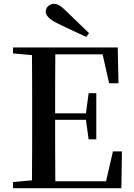

<svg xmlns="http://www.w3.org/2000/svg" viewBox="-20 -983 700 1003"><path d="M445 -810C406 -848 366 -886 330 -921C298 -953 281 -963 262 -963C237 -963 219 -943 219 -923C219 -904 233 -884 280 -861C329 -837 380 -813 431 -790ZM550 -548H599L595 -735H48V-704L147 -695C148 -595 148 -495 148 -393V-342C148 -241 148 -140 147 -41L48 -32V0H614L617 -192H570L534 -36H269C268 -138 268 -241 268 -357H429L443 -255H483V-496H443L429 -391H268C268 -499 268 -600 269 -699H516Z"/></svg>

Font: Noto Serif HK SemiBold
Style: Regular
Weight: 600
Designer: Ryoko NISHIZUKA 西塚涼子 (kana & ideographs); Frank Grießhammer (Latin, Greek & Cyrillic); Wenlong ZHANG 张文龙 (bopomofo); San
Foundry: Adobe
Version: Version 2.001;hotconv 1.1.0;makeotfexe 2.6.0